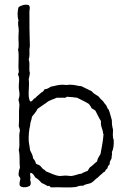

<svg xmlns="http://www.w3.org/2000/svg" viewBox="-20 -810 550 829"><path d="M112 -64C123 -62 127 -52 132 -44C144 -38 152 -28 161 -19C170 -17 176 -11 184 -8C186 -3 191 -11 194 -6C197 -5 197 0 203 -1C238 -3 274 2 310 -3C318 -7 327 -9 339 -8C349 -16 362 -15 373 -20C385 -26 392 -38 403 -44C407 -49 412 -53 417 -57C423 -61 425 -67 433 -69C435 -75 438 -79 443 -82C445 -89 448 -97 454 -101C452 -114 459 -118 462 -127C461 -139 466 -143 463 -153C470 -166 472 -185 471 -206C465 -219 468 -232 468 -250C464 -265 463 -274 463 -291C458 -307 455 -323 449 -337C443 -341 442 -350 438 -356C433 -361 429 -367 425 -373C418 -379 411 -386 405 -394C395 -401 383 -406 376 -416L331 -438C317 -438 303 -444 288 -444C281 -445 274 -443 266 -443C259 -443 252 -445 246 -444C230 -444 215 -438 200 -436C192 -432 186 -425 173 -425C169 -420 167 -413 159 -411L143 -397C137 -394 135 -386 127 -384C122 -380 120 -371 110 -372C97 -396 109 -435 104 -468C106 -476 108 -485 109 -495C103 -513 111 -533 104 -553C109 -567 107 -585 107 -597C107 -602 109 -606 109 -610C107 -661 107 -713 107 -760C107 -769 112 -780 104 -788C88 -793 71 -786 61 -780C55 -767 54 -737 60 -722C55 -708 61 -693 61 -678C61 -672 60 -666 60 -660C58 -637 64 -612 58 -596C64 -568 57 -533 61 -503C63 -495 57 -495 58 -487C67 -472 60 -451 61 -430C62 -419 65 -408 64 -399C64 -391 60 -384 60 -378C62 -372 63 -364 64 -358C60 -326 64 -295 61 -266C62 -259 66 -254 66 -246C59 -218 68 -188 61 -162C67 -139 63 -108 66 -85C62 -77 61 -67 60 -57C60 -48 67 -46 68 -38C66 -29 62 -17 66 -8C72 0 91 0 101 -4C103 -7 111 -5 110 -11C116 -15 111 -29 110 -36C115 -44 106 -57 112 -64ZM416 -287C413 -263 425 -253 425 -233C427 -233 427 -232 427 -231C425 -200 419 -173 414 -145C408 -135 401 -126 399 -113C388 -105 380 -95 369 -88C364 -84 362 -76 358 -72C349 -68 339 -66 332 -60C318 -60 303 -51 287 -50C279 -50 271 -52 263 -52C254 -52 246 -50 238 -50C217 -52 200 -62 184 -68C178 -69 175 -74 172 -77C162 -80 159 -91 151 -96C147 -99 140 -99 135 -104C133 -113 129 -120 123 -126C122 -140 115 -150 110 -161L104 -200C103 -225 105 -248 110 -268C110 -283 117 -292 118 -306C126 -317 136 -326 142 -340L181 -367C192 -377 210 -381 225 -388H257C265 -386 265 -393 272 -392C286 -391 301 -390 313 -388C330 -379 349 -371 364 -361C367 -355 373 -351 375 -343C380 -339 387 -337 392 -332C400 -317 407 -301 416 -287Z"/></svg>

Font: FuturaRener
Style: Light
Weight: 300
Designer: BSozoo
Foundry: BSozoo
Version: Version 1.0